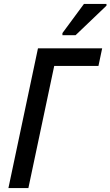

<svg xmlns="http://www.w3.org/2000/svg" viewBox="-20 -961 564 981"><path d="M23 0 174 -714H502L483 -624H257L125 0ZM299 -792 409 -941H524V-932L366 -781H299Z"/></svg>

Font: Noto Sans SemiCondensed Medium
Style: Italic
Weight: 500
Width: 4
Italic angle: -12°
Designer: Monotype Design Team
Foundry: Monotype Imaging Inc.
Version: Version 2.013; ttfautohint (v1.8.4.7-5d5b)